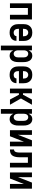

<svg xmlns="http://www.w3.org/2000/svg" viewBox="1858 -2426 783 4540"><g transform="rotate(90 2250.0 -156.5)"><path d="M59 0V-520H441V0H330V-424H170V0Z M750 8Q722 8 695 3Q668 -2 644 -15Q620 -28 601.5 -48.5Q583 -69 571.5 -94Q560 -119 555.5 -146Q551 -173 551 -200V-320Q551 -347 555.5 -374.5Q560 -402 571.5 -426.5Q583 -451 601.5 -471.5Q620 -492 644 -505Q668 -518 695.5 -523Q723 -528 750 -528Q777 -528 804.5 -523Q832 -518 856 -505Q880 -492 898.5 -471.5Q917 -451 928.5 -426.5Q940 -402 944.5 -374.5Q949 -347 949 -320V-212H662V-200Q662 -180 666 -160Q670 -140 681 -123Q692 -106 711 -97Q730 -88 750 -88Q765 -88 780 -91Q795 -94 807.5 -102.5Q820 -111 827.5 -125Q835 -139 836 -154H947Q947 -130 940 -107Q933 -84 919 -64Q905 -44 885.5 -30Q866 -16 843.5 -7Q821 2 797.5 5Q774 8 750 8ZM662 -308H838V-320Q838 -340 834 -360Q830 -380 818.5 -397Q807 -414 788.5 -423Q770 -432 750 -432Q730 -432 711.5 -423Q693 -414 681.5 -397Q670 -380 666 -360Q662 -340 662 -320Z M1059 215V-520H1170V-439Q1178 -458 1190 -475Q1202 -492 1219 -504.5Q1236 -517 1256 -522.5Q1276 -528 1297 -528Q1321 -528 1344.5 -520.5Q1368 -513 1386.5 -497.5Q1405 -482 1417.5 -460.5Q1430 -439 1437 -416Q1444 -393 1446.5 -368.5Q1449 -344 1449 -320V-200Q1449 -176 1446.5 -151.5Q1444 -127 1437 -104Q1430 -81 1417.5 -59.5Q1405 -38 1386.5 -22.5Q1368 -7 1344.5 0.5Q1321 8 1297 8Q1276 8 1256 2.5Q1236 -3 1219 -15.5Q1202 -28 1190 -45Q1178 -62 1170 -81V215ZM1251 -88Q1271 -88 1289.5 -97.5Q1308 -107 1319 -123.5Q1330 -140 1334 -160Q1338 -180 1338 -200V-320Q1338 -340 1334 -360Q1330 -380 1319 -396.5Q1308 -413 1289.5 -422.5Q1271 -432 1251 -432Q1238 -432 1225.5 -428Q1213 -424 1203 -415.5Q1193 -407 1186.5 -395.5Q1180 -384 1176.5 -371.5Q1173 -359 1171.5 -346Q1170 -333 1170 -320V-200Q1170 -187 1171.5 -174Q1173 -161 1176.5 -148.5Q1180 -136 1186.5 -124.5Q1193 -113 1203 -104.5Q1213 -96 1225.5 -92Q1238 -88 1251 -88Z M1750 8Q1722 8 1695 3Q1668 -2 1644 -15Q1620 -28 1601.5 -48.5Q1583 -69 1571.5 -94Q1560 -119 1555.5 -146Q1551 -173 1551 -200V-320Q1551 -347 1555.5 -374.5Q1560 -402 1571.5 -426.5Q1583 -451 1601.5 -471.5Q1620 -492 1644 -505Q1668 -518 1695.5 -523Q1723 -528 1750 -528Q1777 -528 1804.5 -523Q1832 -518 1856 -505Q1880 -492 1898.5 -471.5Q1917 -451 1928.5 -426.5Q1940 -402 1944.5 -374.5Q1949 -347 1949 -320V-212H1662V-200Q1662 -180 1666 -160Q1670 -140 1681 -123Q1692 -106 1711 -97Q1730 -88 1750 -88Q1765 -88 1780 -91Q1795 -94 1807.5 -102.5Q1820 -111 1827.5 -125Q1835 -139 1836 -154H1947Q1947 -130 1940 -107Q1933 -84 1919 -64Q1905 -44 1885.5 -30Q1866 -16 1843.5 -7Q1821 2 1797.5 5Q1774 8 1750 8ZM1662 -308H1838V-320Q1838 -340 1834 -360Q1830 -380 1818.5 -397Q1807 -414 1788.5 -423Q1770 -432 1750 -432Q1730 -432 1711.5 -423Q1693 -414 1681.5 -397Q1670 -380 1666 -360Q1662 -340 1662 -320Z M2457 0H2334L2220 -212H2186V0H2075V-520H2186V-308H2220L2334 -520H2457L2309 -260Z M2559 215V-520H2670V-439Q2678 -458 2690 -475Q2702 -492 2719 -504.5Q2736 -517 2756 -522.5Q2776 -528 2797 -528Q2821 -528 2844.5 -520.5Q2868 -513 2886.5 -497.5Q2905 -482 2917.5 -460.5Q2930 -439 2937 -416Q2944 -393 2946.5 -368.5Q2949 -344 2949 -320V-200Q2949 -176 2946.5 -151.5Q2944 -127 2937 -104Q2930 -81 2917.5 -59.5Q2905 -38 2886.5 -22.5Q2868 -7 2844.5 0.5Q2821 8 2797 8Q2776 8 2756 2.5Q2736 -3 2719 -15.5Q2702 -28 2690 -45Q2678 -62 2670 -81V215ZM2751 -88Q2771 -88 2789.5 -97.5Q2808 -107 2819 -123.5Q2830 -140 2834 -160Q2838 -180 2838 -200V-320Q2838 -340 2834 -360Q2830 -380 2819 -396.5Q2808 -413 2789.5 -422.5Q2771 -432 2751 -432Q2738 -432 2725.5 -428Q2713 -424 2703 -415.5Q2693 -407 2686.5 -395.5Q2680 -384 2676.5 -371.5Q2673 -359 2671.5 -346Q2670 -333 2670 -320V-200Q2670 -187 2671.5 -174Q2673 -161 2676.5 -148.5Q2680 -136 2686.5 -124.5Q2693 -113 2703 -104.5Q2713 -96 2725.5 -92Q2738 -88 2751 -88Z M3059 0V-520H3170V-312Q3170 -281 3169.5 -250.5Q3169 -220 3168 -189L3298 -520H3441V0H3330V-208Q3330 -239 3330.5 -269.5Q3331 -300 3332 -331L3202 0Z M3830 0V-424H3699V-261Q3699 -242 3699 -223.5Q3699 -205 3697.5 -186.5Q3696 -168 3693 -149.5Q3690 -131 3684.5 -113Q3679 -95 3671 -78Q3663 -61 3651 -47Q3639 -33 3622.5 -23.5Q3606 -14 3588.5 -8.5Q3571 -3 3552 -1.5Q3533 0 3515 0V-96Q3531 -96 3546.5 -104Q3562 -112 3569.5 -127Q3577 -142 3580.5 -158.5Q3584 -175 3585.5 -191.5Q3587 -208 3587.5 -224.5Q3588 -241 3588 -258V-520H3941V0Z M4059 0V-520H4170V-312Q4170 -281 4169.5 -250.5Q4169 -220 4168 -189L4298 -520H4441V0H4330V-208Q4330 -239 4330.5 -269.5Q4331 -300 4332 -331L4202 0Z"/></g></svg>

Font: Iosevka Term
Style: Bold
Weight: 700
Monospace: yes
Designer: Belleve Invis
Foundry: Belleve Invis
Version: Version 30.0.1